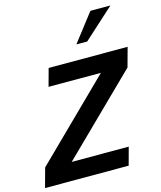

<svg xmlns="http://www.w3.org/2000/svg" viewBox="-166 -1102 1012 1204"><g transform="rotate(-15 339.5 -500.0)"><path d="M704.1 -721.7H191.4L160.2 -607.4H500L8.8 -125L-25.4 0H517.6L548.8 -115.2H178.7L669.9 -596.7ZM667 -1000H537.1L397.5 -819.3H467.8Z"/></g></svg>

Font: FreeUniversal
Style: BoldItalic
Weight: 700
Italic angle: -11°
Version: Version 1.001